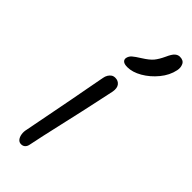

<svg xmlns="http://www.w3.org/2000/svg" viewBox="-251 -805 856 856"><g transform="rotate(45 176.5 -377.5)"><path d="M93 11Q81 11 73.5 2Q66 -7 63.5 -22Q61 -37 65 -53Q81 -137 92.5 -195Q104 -253 112 -296Q120 -339 127 -376.5Q134 -414 142 -456Q144 -468 149.5 -477Q155 -486 162.5 -491Q170 -496 181 -496Q199 -496 209.5 -483Q220 -470 216 -445Q211 -422 202 -379.5Q193 -337 181.5 -285Q170 -233 158 -181Q146 -129 136.5 -85.5Q127 -42 122 -17Q120 -4 112.5 3.5Q105 11 93 11ZM185 -567Q166 -567 158 -574Q150 -581 152 -592Q155 -606 166 -615.5Q177 -625 201 -640Q233 -660 246.5 -676.5Q260 -693 273 -721Q285 -748 295.5 -757Q306 -766 318 -766Q341 -766 348.5 -750Q356 -734 352 -715Q344 -676 316 -642Q288 -608 252.5 -587.5Q217 -567 185 -567Z"/></g></svg>

Font: Shantell Sans Light
Style: Italic
Weight: 300
Italic angle: -11°
Designer: Stephen Nixon, Anya Danilova, Shantell Martin
Foundry: Arrow Type
Version: Version 1.008;[ac192a2d6]